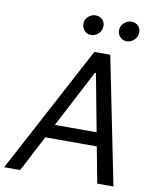

<svg xmlns="http://www.w3.org/2000/svg" viewBox="-142 -1007 871 1081"><g transform="rotate(10 293.5 -466.0)"><path d="M48.8 0H-43L344.7 -727.5H435.5L582 0H489.3L374 -612.3H368.2ZM129.9 -284.2H502L489.3 -206.1H117.2ZM307.6 -818.4Q284.2 -817.9 268.8 -836.9Q253.4 -856 256.8 -880.9Q259.8 -902.8 277.8 -917.2Q295.9 -931.6 316.4 -931.6Q342.8 -931.6 357.9 -913.8Q373 -896 369.1 -869.1Q365.7 -849.1 348.4 -833.5Q331.1 -817.9 307.6 -818.4ZM511.7 -818.4Q488.8 -817.9 472.9 -836.4Q457 -855 460.9 -880.9Q464.8 -902.8 482.7 -917.2Q500.5 -931.6 520.5 -931.6Q547.4 -931.6 562.5 -913.8Q577.6 -896 573.2 -869.1Q569.8 -849.1 552.7 -833.5Q535.6 -817.9 511.7 -818.4Z"/></g></svg>

Font: Inter Tight
Style: Italic
Weight: 400
Italic angle: -9.39999°
Designer: Rasmus Andersson
Foundry: rsms
Version: Version 3.002